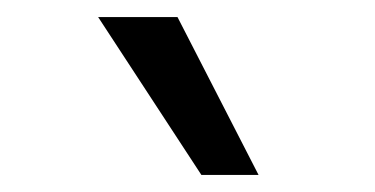

<svg xmlns="http://www.w3.org/2000/svg" viewBox="-20 -762 440 225"><path d="M216 -557 95 -742H188L283 -557Z"/></svg>

Font: Host Grotesk Light
Style: Regular
Weight: 400
Version: Version 1.003